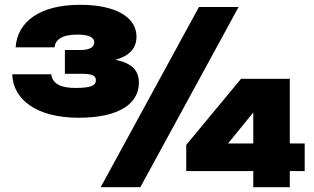

<svg xmlns="http://www.w3.org/2000/svg" viewBox="-20 -779 1308 799"><path d="M399 0H564L973 -750H808ZM983 -451 755 -176V-67H1034V0H1186V-67H1248V-182H1186V-451ZM207 -582C210 -613 237 -635 301 -635C354 -635 372 -622 372 -603C372 -586 359 -571 315 -571H250V-472H315C364 -472 379 -465 379 -445C379 -422 355 -413 295 -413C238 -413 199 -427 193 -470H31C34 -363 135 -289 307 -289C483 -289 558 -352 558 -435C558 -481 534 -516 460 -530C518 -546 548 -578 548 -626C548 -706 465 -759 313 -759C142 -759 52 -686 45 -582ZM929 -182 1034 -311V-182Z"/></svg>

Font: Bounded ExtBd
Style: Regular
Weight: 800
Designer: Vlad Churkin
Version: Version 3.0